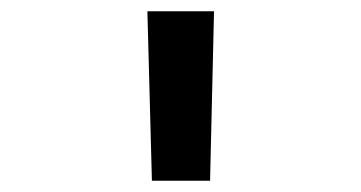

<svg xmlns="http://www.w3.org/2000/svg" viewBox="-20 -750 640 340"><path d="M249 -430 241 -730H359L352 -430Z"/></svg>

Font: JetBrains Mono SemiBold
Style: Regular
Weight: 472
Monospace: yes
Designer: Philipp Nurullin, Konstantin Bulenkov
Foundry: JetBrains
Version: Version 2.305; ttfautohint (v1.8.4.7-5d5b)